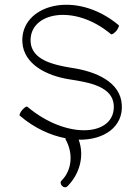

<svg xmlns="http://www.w3.org/2000/svg" viewBox="-20 -579 578 815"><path d="M64 -88C127 -34 196 -4 259 8C258 10 258 11 258 12C291 70 287 142 241 188C235 193 237 203 243 210C250 217 260 218 266 212C319 159 339 82 314 14C422 16 503 -41 497 -134C492 -231 387 -276 284 -291C203 -304 115 -326 110 -401C102 -526 294 -566 451 -434C455 -431 465 -438 474 -448C482 -459 487 -470 484 -472C299 -627 65 -557 75 -399C81 -306 178 -257 276 -242C361 -229 458 -211 463 -132C470 -1 266 17 96 -126C93 -129 83 -122 74 -112C65 -101 61 -90 64 -88Z"/></svg>

Font: Nupuram Thin
Style: Regular
Weight: 100
Designer: Santhosh Thottingal (santhosh.thottingal@gmail.com)
Foundry: SMC
Version: Version 1.000